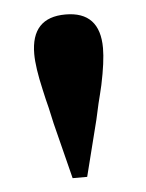

<svg xmlns="http://www.w3.org/2000/svg" viewBox="-37 -861 329 434"><g transform="rotate(-5 127.0 -644.0)"><path d="M205 -746Q205 -715 194 -663L189 -642L184 -622Q178 -596 176 -586L144 -459H111L79 -586Q77 -596 71 -622L66 -642L61 -664Q49 -716 49 -746Q49 -829 127 -829Q205 -829 205 -746Z"/></g></svg>

Font: Source Han Serif SC Heavy
Style: Regular
Weight: 900
Designer: Ryoko NISHIZUKA  (kana & ideographs); Frank Grießhammer (Latin, Greek & Cyrillic); Wenlong ZHANG  (bopomofo); Sandoll Co
Foundry: Adobe Systems Incorporated
Version: Version 1.001 October 20, 2017